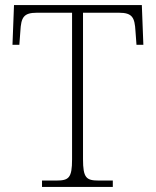

<svg xmlns="http://www.w3.org/2000/svg" viewBox="-20 -734 614 754"><path d="M145 0H423V-25H368C319 -25 306 -35 306 -109V-684H447C500 -684 509 -665 512 -612L516 -558H543L537 -714H35L29 -558H56L60 -612C63 -665 72 -684 125 -684H263V-108C263 -35 250 -25 201 -25H145Z"/></svg>

Font: Noto Serif Ethiopic ExtraLight
Style: Regular
Weight: 200
Designer: Monotype Design Team
Foundry: Monotype Imaging Inc.
Version: Version 2.102